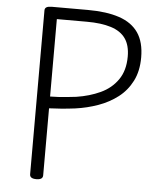

<svg xmlns="http://www.w3.org/2000/svg" viewBox="-62 -989 862 1055"><g transform="rotate(5 369.5 -461.5)"><path d="M178 14Q142 14 142 -10V-914Q142 -926 151.5 -931.5Q161 -937 179 -937H380Q483 -937 553 -913.5Q623 -890 658.5 -838.5Q694 -787 694 -702Q694 -627 666 -572Q638 -517 590.5 -480.5Q543 -444 483 -422.5Q423 -401 358 -392Q319 -387 282 -384Q245 -381 214 -380V-10Q214 2 205 8Q196 14 178 14ZM214 -445Q235 -445 259 -446.5Q283 -448 308 -450.5Q333 -453 358 -456Q430 -467 489.5 -494.5Q549 -522 584.5 -573Q620 -624 620 -701Q620 -763 593.5 -800.5Q567 -838 513 -855Q459 -872 380 -872H214Z"/></g></svg>

Font: Playwrite US Modern Light
Style: Regular
Weight: 300
Designer: Veronika Burian, José Scaglione
Foundry: TypeTogether
Version: Version 1.003